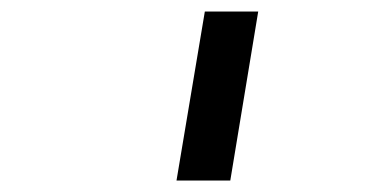

<svg xmlns="http://www.w3.org/2000/svg" viewBox="-20 -760 640 332"><path d="M378.2 -447.8 426.5 -740.1H334.2L285.2 -447.8Z"/></svg>

Font: Margiela Mono Italic Medium It
Style: Regular
Weight: 500
Designer: Mike Abbink, Paul van der Laan, Pieter van Rosmalen
Foundry: Bold Monday
Version: Version 2.003 2021